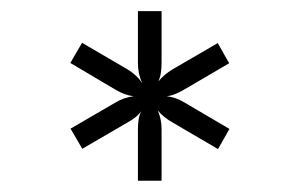

<svg xmlns="http://www.w3.org/2000/svg" viewBox="-20 -730 538 344"><path d="M227.1 -406.2V-498.5Q227.1 -507.3 228.3 -515.4Q229.5 -523.4 232.9 -530.8Q228 -523.9 221.9 -519.3Q215.8 -514.6 208 -510.3L127.4 -463.4L106.4 -499.5L187 -546.4Q195.3 -551.3 203.4 -554Q211.4 -556.6 219.7 -557.6Q204.1 -559.1 187 -569.3L106 -617.2L127 -653.3L208 -606Q224.6 -596.2 234.9 -581.1Q227.1 -597.2 227.1 -617.2V-710H269.5V-617.7Q269.5 -607.9 268.3 -599.9Q267.1 -591.8 263.7 -584Q273.4 -596.2 289.6 -606L370.1 -652.8L390.6 -616.7L310.5 -569.8Q302.2 -564.9 294.7 -561.8Q287.1 -558.6 278.8 -557.6Q287.1 -556.6 294.7 -554Q302.2 -551.3 310.5 -546.4L391.1 -499L370.6 -462.9L289.6 -510.3Q281.2 -515.1 274.7 -520.3Q268.1 -525.4 262.7 -532.2Q269.5 -516.1 269.5 -499V-406.2Z"/></svg>

Font: Carlito
Style: Regular
Weight: 400
Designer: Lukasz Dziedzic
Foundry: tyPoland Lukasz Dziedzic
Version: Version 1.103; Beta1; all basic design good, some composites